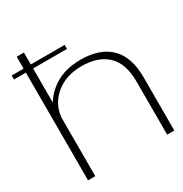

<svg xmlns="http://www.w3.org/2000/svg" viewBox="-180 -921 1005 1056"><g transform="rotate(-30 322.0 -392.5)"><path d="M-0.5 -684H336V-709.5H-0.5ZM75 0H121V-785H75ZM577.5 0H623V-338.5Q623 -467.5 557.5 -531.5Q492 -595.5 370 -595.5Q250 -595.5 174 -529.8Q98 -464 98 -381L120 -349Q120 -443.5 186.8 -502.8Q253.5 -562 357 -562Q461 -562 519.2 -507.5Q577.5 -453 577.5 -336.5Z"/></g></svg>

Font: Anybody Expanded ExtraLight
Style: Regular
Weight: 250
Width: 7
Version: Version 1.113;gftools[0.9.25]